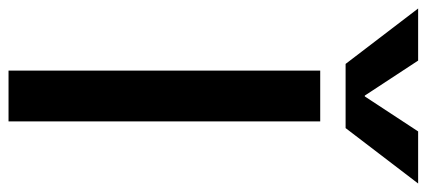

<svg xmlns="http://www.w3.org/2000/svg" viewBox="-333 -705 1000 450"><g transform="rotate(90 167.0 -480.0)"><path d="M-38.1 -960H84L166 -835H168L250 -960H372.1L242.2 -790H91.8ZM107.4 0V-730.5H226.6V0Z"/></g></svg>

Font: GenEi M Gothic v2 Medium
Style: Regular
Weight: 500
Version: Version 2.0